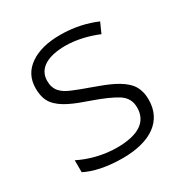

<svg xmlns="http://www.w3.org/2000/svg" viewBox="-134 -650 737 767"><g transform="rotate(-30 234.5 -266.0)"><path d="M422.9 -141.1C422.9 -172.4 415 -197.3 399.9 -216.3C369.1 -253.4 316.9 -273.9 252.9 -296.9C222.2 -307.6 196.3 -317.4 175.3 -326.2C132.3 -343.3 108.9 -365.2 108.9 -408.2C108.9 -464.4 158.2 -494.1 242.2 -494.1C293.5 -494.1 348.6 -479.5 390.1 -461.9L411.1 -508.8C364.3 -528.8 309.1 -542 245.1 -542C187 -542 141.1 -530.3 106.4 -506.3C71.8 -482.4 54.2 -448.7 54.2 -405.8C54.2 -374.5 61 -350.1 75.2 -332C103 -296.4 154.3 -275.9 221.2 -252.9C269 -236.3 305.2 -220.2 330.1 -204.6C355 -189 367.2 -166.5 367.2 -137.2C367.2 -75.2 321.8 -38.1 217.8 -38.1C155.3 -38.1 92.8 -55.2 45.9 -79.1V-23.9C85 -3.9 142.6 9.8 216.8 9.8C347.7 9.8 422.9 -44.9 422.9 -141.1Z"/></g></svg>

Font: Noto Reveo Sans
Style: Regular
Weight: 300
Designer: Monotype Design Team
Foundry: Monotype Imaging Inc.
Version: Version 2.007